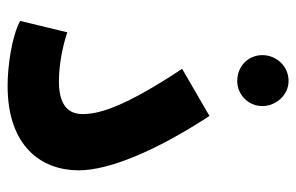

<svg xmlns="http://www.w3.org/2000/svg" viewBox="-157 -616 779 505"><g transform="rotate(90 232.5 -363.5)"><path d="M193 -598C229 -598 259 -627 259 -664C259 -701 229 -733 193 -733C154 -733 125 -701 125 -664C125 -627 154 -598 193 -598ZM35 -27C76 -5 153 6 206 6C365 6 428 -83 428 -181C428 -261 377 -384 285 -525L161 -453C263 -299 280 -234 280 -191C280 -146 246 -129 194 -129C156 -129 106 -137 65 -151Z"/></g></svg>

Font: Noto Sans Arabic UI Cn
Style: Bold
Weight: 700
Width: 3
Designer: Monotype Design Team, Nadine Chahine and Nizar Qandah
Foundry: Monotype Imaging Inc.
Version: Version 2.010